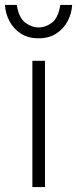

<svg xmlns="http://www.w3.org/2000/svg" viewBox="-30 -757 312 777"><path d="M101 0V-511H152V0ZM126 -602Q84 -602 54.5 -621Q25 -640 8.5 -671Q-8 -702 -10 -737H38Q46 -685 72 -665.5Q98 -646 126 -646Q155 -646 180.5 -665.5Q206 -685 214 -737H262Q260 -702 243.5 -671Q227 -640 197.5 -621Q168 -602 126 -602Z"/></svg>

Font: Chivo Medium Thin
Style: Regular
Weight: 250
Version: Version 2.002